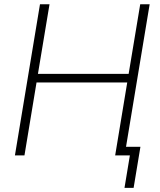

<svg xmlns="http://www.w3.org/2000/svg" viewBox="-20 -748 768 924"><path d="M51.8 0 172.4 -727.5H218.3L162.6 -392.6H599.1L654.8 -727.5H700.2L579.6 0H534.2L592.3 -351.1H155.8L97.7 0ZM579.1 156.2 605 0H557.6L564.5 -41.5H655.8L623 156.2Z"/></svg>

Font: Inter 20pt ExtraLight
Style: Italic
Weight: 250
Italic angle: -9.3988°
Version: Version 4.001;git-66647c0bb